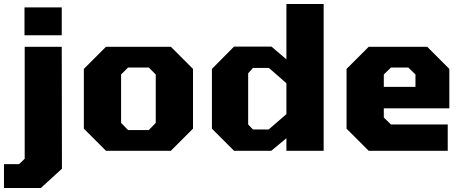

<svg xmlns="http://www.w3.org/2000/svg" viewBox="-45 -757 2331 964"><path d="M78 -580V-720H265V-580ZM-25 187V67H51L79 40V-522H265L266 90L160 187Z M487 0 376 -111V-411L487 -522H813L924 -411V-111L813 0ZM598 -104H702L737 -140V-383L702 -418H598L563 -383V-140Z M1130 0 1019 -111V-411L1130 -523H1318L1393 -459V-737H1580V0H1393V-63L1317 0ZM1225 -107H1304L1393 -184V-339L1305 -416H1225L1201 -389V-132Z M1806 0 1695 -111V-411L1806 -522H2100L2211 -411V-213H1882V-167L1918 -132H2203V0ZM1882 -321H2041V-383L2005 -418H1918L1882 -383Z"/></svg>

Font: Tomorrow
Style: Bold
Weight: 700
Designer: Tony de Marco, Monica Rizzolli
Foundry: Just in Type
Version: Version 2.002